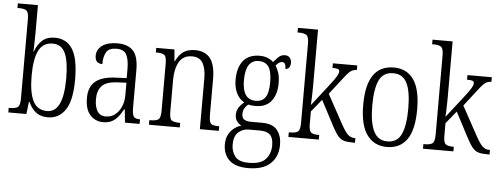

<svg xmlns="http://www.w3.org/2000/svg" viewBox="-59 -927 3487 1333"><g transform="rotate(5 1684.5 -260.0)"><path d="M291 10Q239 10 206.5 -16Q174 -42 156 -85H151L141 0H15V-32H25Q61 -32 77.5 -43.5Q94 -55 94 -102V-656Q94 -705 78 -716.5Q62 -728 26 -728H15V-760H155V-569Q155 -542 154 -502Q153 -462 152 -436H154Q172 -486 205 -515.5Q238 -545 293 -545Q374 -545 415.5 -479.5Q457 -414 457 -268Q457 -120 412 -55Q367 10 291 10ZM282 -33Q395 -33 395 -270Q395 -389 368.5 -446Q342 -503 281 -503Q214 -503 184 -444.5Q154 -386 154 -269Q154 -152 183.5 -92.5Q213 -33 282 -33Z M676 10Q622 10 586 -29Q550 -68 550 -148Q550 -227 597.5 -265Q645 -303 744 -306L813 -309V-372Q813 -436 795.5 -471Q778 -506 725 -506Q674 -506 655 -476Q636 -446 636 -391Q585 -391 585 -445Q585 -489 623 -516.5Q661 -544 728 -544Q802 -544 838.5 -504.5Q875 -465 875 -372V-110Q875 -61 886 -46.5Q897 -32 927 -32H930V0H828L819 -91H814Q799 -63 781 -40Q763 -17 738 -3.5Q713 10 676 10ZM691 -31Q728 -31 755.5 -52.5Q783 -74 798.5 -109.5Q814 -145 814 -188V-277L754 -274Q675 -271 644 -238Q613 -205 613 -145Q613 -94 631.5 -62.5Q650 -31 691 -31Z M995 0V-32H1005Q1043 -32 1058.5 -44Q1074 -56 1074 -105V-433Q1074 -481 1058.5 -492.5Q1043 -504 1007 -504H999V-536H1126L1133 -455H1136Q1159 -503 1190.5 -523.5Q1222 -544 1270 -544Q1340 -544 1375.5 -498.5Q1411 -453 1411 -355V-105Q1411 -72 1417 -56.5Q1423 -41 1437 -36.5Q1451 -32 1476 -32H1482V0H1350V-355Q1350 -421 1328 -460Q1306 -499 1252 -499Q1191 -499 1163 -450.5Q1135 -402 1135 -326V-102Q1135 -54 1150.5 -43Q1166 -32 1203 -32H1210V0Z M1706 240Q1618 240 1575 199.5Q1532 159 1532 89Q1532 48 1547.5 20Q1563 -8 1586.5 -25.5Q1610 -43 1635 -50Q1618 -58 1604 -75.5Q1590 -93 1590 -123Q1590 -152 1605 -174Q1620 -196 1641 -212Q1606 -230 1586.5 -270.5Q1567 -311 1567 -361Q1567 -450 1606 -497Q1645 -544 1720 -544Q1751 -544 1775.5 -534Q1800 -524 1815 -509Q1828 -524 1847.5 -543.5Q1867 -563 1894 -563Q1917 -563 1928.5 -548.5Q1940 -534 1940 -514Q1940 -495 1931.5 -482Q1923 -469 1905 -469Q1905 -490 1899 -502Q1893 -514 1879 -514Q1867 -514 1857 -507Q1847 -500 1835 -486Q1848 -466 1857.5 -437.5Q1867 -409 1867 -364Q1867 -288 1830.5 -241Q1794 -194 1720 -194Q1710 -194 1694 -195.5Q1678 -197 1670 -200Q1656 -189 1645.5 -172Q1635 -155 1635 -130Q1635 -104 1651.5 -93Q1668 -82 1700 -82H1777Q1851 -82 1882.5 -42Q1914 -2 1914 59Q1914 142 1862 191Q1810 240 1706 240ZM1718 -230Q1765 -230 1786.5 -262.5Q1808 -295 1808 -365Q1808 -441 1786 -474Q1764 -507 1716 -507Q1672 -507 1648.5 -472.5Q1625 -438 1625 -364Q1625 -230 1718 -230ZM1708 203Q1792 203 1826 164.5Q1860 126 1860 68Q1860 17 1837.5 -5Q1815 -27 1766 -27H1688Q1647 -27 1616.5 0Q1586 27 1586 86Q1586 135 1612.5 169Q1639 203 1708 203Z M1967 0V-32H1977Q2014 -32 2030 -44Q2046 -56 2046 -105V-656Q2046 -705 2029.5 -716.5Q2013 -728 1978 -728H1967V-760H2107V-374Q2107 -355 2106.5 -326.5Q2106 -298 2105 -272Q2104 -246 2103 -234L2214 -376Q2254 -427 2266.5 -449Q2279 -471 2279 -483Q2279 -496 2268 -500Q2257 -504 2230 -504V-536H2400V-504Q2380 -504 2364 -495Q2348 -486 2330 -464.5Q2312 -443 2285 -407L2220 -323L2331 -120Q2356 -74 2376 -53Q2396 -32 2426 -32H2431V0H2420Q2379 0 2355 -6.5Q2331 -13 2312.5 -34.5Q2294 -56 2270 -102L2178 -277L2107 -190V-102Q2107 -54 2123 -43Q2139 -32 2174 -32H2179V0Z M2653 10Q2565 10 2515 -58Q2465 -126 2465 -268Q2465 -544 2655 -544Q2745 -544 2793 -476Q2841 -408 2841 -268Q2841 -126 2793 -58Q2745 10 2653 10ZM2654 -29Q2723 -29 2751 -90.5Q2779 -152 2779 -268Q2779 -386 2750.5 -445Q2722 -504 2654 -504Q2585 -504 2556.5 -445Q2528 -386 2528 -268Q2528 -151 2557.5 -90Q2587 -29 2654 -29Z M2905 0V-32H2915Q2952 -32 2968 -44Q2984 -56 2984 -105V-656Q2984 -705 2967.5 -716.5Q2951 -728 2916 -728H2905V-760H3045V-374Q3045 -355 3044.5 -326.5Q3044 -298 3043 -272Q3042 -246 3041 -234L3152 -376Q3192 -427 3204.5 -449Q3217 -471 3217 -483Q3217 -496 3206 -500Q3195 -504 3168 -504V-536H3338V-504Q3318 -504 3302 -495Q3286 -486 3268 -464.5Q3250 -443 3223 -407L3158 -323L3269 -120Q3294 -74 3314 -53Q3334 -32 3364 -32H3369V0H3358Q3317 0 3293 -6.5Q3269 -13 3250.5 -34.5Q3232 -56 3208 -102L3116 -277L3045 -190V-102Q3045 -54 3061 -43Q3077 -32 3112 -32H3117V0Z"/></g></svg>

Font: Noto Serif Lao Condensed Light
Style: Regular
Weight: 300
Width: 3
Designer: Monotype Design Team
Foundry: Monotype Imaging Inc.
Version: Version 2.003; ttfautohint (v1.8.4.7-5d5b)